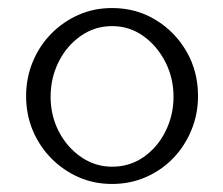

<svg xmlns="http://www.w3.org/2000/svg" viewBox="-20 -446 554 478"><path d="M259 12Q214 12 175.5 -5Q137 -22 107.5 -52Q78 -82 61.5 -121.5Q45 -161 45 -207Q45 -252 61.5 -292Q78 -332 107.5 -362Q137 -392 175.5 -409Q214 -426 259 -426Q319 -426 367.5 -396.5Q416 -367 444.5 -317.5Q473 -268 473 -207Q473 -162 456.5 -122Q440 -82 411 -52Q382 -22 343 -5Q304 12 259 12ZM259 -31Q303 -31 337.5 -55Q372 -79 392 -119Q412 -159 412 -205Q412 -252 391.5 -292Q371 -332 336.5 -356.5Q302 -381 259 -381Q216 -381 181 -356.5Q146 -332 126 -292Q106 -252 106 -205Q106 -158 126.5 -118.5Q147 -79 182 -55Q217 -31 259 -31Z"/></svg>

Font: Junicode VF
Style: Regular
Weight: 400
Designer: Peter S. Baker
Version: Version 2.213